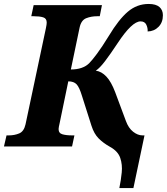

<svg xmlns="http://www.w3.org/2000/svg" viewBox="-43 -740 843 970"><path d="M560 210Q568 171 572 131.5Q576 92 564.5 58Q553 24 513 2Q479 -17 455.5 -40.5Q432 -64 419 -105L371 -256Q358 -299 344 -314Q330 -329 302 -329L259 -121Q256 -108 254.5 -100Q253 -92 253 -88Q253 -67 272.5 -61.5Q292 -56 321 -56H333L321 0H-23L-10 -56H2Q30 -56 54 -66Q78 -76 86 -112L189 -598Q193 -617 193 -626Q193 -647 175 -652.5Q157 -658 127 -658H115L127 -714H472L461 -658H448Q418 -658 392.5 -648Q367 -638 359 -600L315 -389Q375 -389 407 -420Q422 -435 447 -468.5Q472 -502 507 -559Q557 -642 603 -681Q649 -720 708 -720Q745 -720 762.5 -704.5Q780 -689 780 -663Q780 -627 758 -604.5Q736 -582 703 -581Q704 -599 696 -615.5Q688 -632 667 -632Q624 -632 552 -523Q515 -467 488 -431.5Q461 -396 441 -383Q470 -379 494.5 -353Q519 -327 539 -274L593 -129Q606 -93 629.5 -74.5Q653 -56 677 -56H687L631 210Z"/></svg>

Font: Noto Serif SemiCondensed ExtraBold
Style: Italic
Weight: 800
Width: 4
Italic angle: -12°
Designer: Monotype Design Team
Foundry: Monotype Imaging Inc.
Version: Version 2.014; ttfautohint (v1.8.4.7-5d5b)